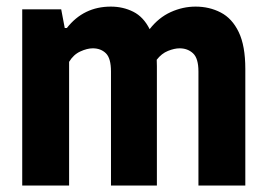

<svg xmlns="http://www.w3.org/2000/svg" viewBox="-20 -576 828 596"><path d="M49 0V-547H170L181 -489H187.5Q239.5 -555.5 324 -555.5Q362 -555.5 393.8 -539.5Q425.5 -523.5 444.5 -485.5Q472.5 -521.5 510 -538.5Q547.5 -555.5 587 -555.5Q630 -555.5 665.2 -537.2Q700.5 -519 721 -476.5Q741.5 -434 741.5 -362V0H596V-354Q596 -395 579.2 -410.5Q562.5 -426 537.5 -426Q521.5 -426 501.5 -418Q481.5 -410 466.5 -390.5Q467 -381 467 -370.5V0H324.5V-354Q324.5 -395 308.8 -410.5Q293 -426 268 -426Q250.5 -426 229.2 -416.2Q208 -406.5 194.5 -384V0Z"/></svg>

Font: Encode Sans Cnd
Style: Bold
Weight: 700
Width: 3
Designer: Multiple Designers
Foundry: Impallari Type
Version: Version 3.002; ttfautohint (v1.8.3) -l 8 -r 50 -G 200 -x 14 